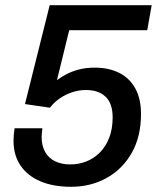

<svg xmlns="http://www.w3.org/2000/svg" viewBox="-20 -706 613 738"><path d="M253 12Q185 12 135.5 -9Q86 -30 59 -69.5Q32 -109 32 -165Q32 -176 33 -188Q34 -200 36 -213H143Q142 -204 141 -195.5Q140 -187 140 -180Q140 -146 153.5 -122Q167 -98 192 -86Q217 -74 250 -74Q283 -74 312 -85.5Q341 -97 364 -120Q387 -143 400 -177Q413 -211 413 -255Q413 -308 386 -334Q359 -360 311 -360Q283 -360 257.5 -351.5Q232 -343 210 -328Q188 -313 172 -292L76 -306L171 -686H563L546 -590H246L199 -398Q215 -410 236 -421Q257 -432 284 -439Q311 -446 344 -446Q397 -446 437 -426.5Q477 -407 499.5 -367Q522 -327 522 -268Q522 -181 486.5 -118.5Q451 -56 390 -22Q329 12 253 12Z"/></svg>

Font: Archivo SemiBold Medium
Style: Italic
Weight: 500
Italic angle: -10°
Version: Version 2.001